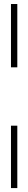

<svg xmlns="http://www.w3.org/2000/svg" viewBox="-20 -770 140 954"><path d="M34.5 -435.5V-750H66V-435.5ZM34.5 164.5V-145.5H66V164.5Z"/></svg>

Font: Imbue Light
Style: Regular
Weight: 300
Designer: Tyler Finck
Foundry: Etcetera Type Company
Version: Version 1.102